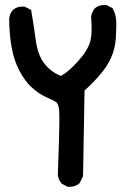

<svg xmlns="http://www.w3.org/2000/svg" viewBox="-20 -466 540 744"><path d="M204.1 210.9Q210 53.7 210 10.3Q210 -33.2 209 -41Q206.1 -65.4 196.3 -71.3Q182.6 -79.1 157.2 -90.3Q131.8 -101.6 103.5 -127Q76.2 -151.4 54.7 -192.9Q33.2 -234.4 24.4 -286.1Q15.6 -337.9 15.6 -393.6V-394.5Q17.6 -413.1 30.3 -427.7Q44.9 -440.4 66.4 -440.4Q69.3 -440.4 75.2 -440.4L100.6 -427.7Q111.3 -366.2 119.1 -306.6Q127 -251 153.3 -217.8Q178.7 -186.5 215.8 -171.9Q237.3 -182.6 264.6 -210L282.2 -228.5Q322.3 -273.4 330.1 -307.6Q335 -329.1 335 -352.5Q335 -376 333 -399.4Q334 -411.1 337.9 -418Q343.8 -430.7 347.7 -434.1Q351.6 -437.5 355.5 -439.5Q359.4 -441.4 363.3 -443.4Q373 -446.3 380.4 -446.3Q387.7 -446.3 392.6 -446.3L416 -434.6Q430.7 -408.2 430.7 -377.9Q430.7 -350.6 428.7 -316.4Q423.8 -240.2 366.2 -174.8Q337.9 -142.6 307.6 -115.2L301.8 216.8L288.1 244.1Q272.5 257.8 251 257.8Q248 257.8 242.2 257.8L219.7 246.1Q206.1 230.5 204.1 210.9Z"/></svg>

Font: JasonHandwriting2
Style: SemiBold
Weight: 600
Version: Version 1.04.7